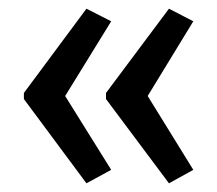

<svg xmlns="http://www.w3.org/2000/svg" viewBox="-20 -485 500 442"><path d="M35 -271 179 -465 236 -436 130 -264 236 -94 179 -63 35 -257ZM224 -271 369 -465 425 -436 320 -264 425 -94 369 -63 224 -257Z"/></svg>

Font: Noto Sans Malayalam ExtraCondensed
Style: Regular
Weight: 400
Width: 2
Designer: Jelle Bosma - Monotype Design Team
Foundry: Monotype Imaging Inc.
Version: Version 2.104; ttfautohint (v1.8.4.7-5d5b)